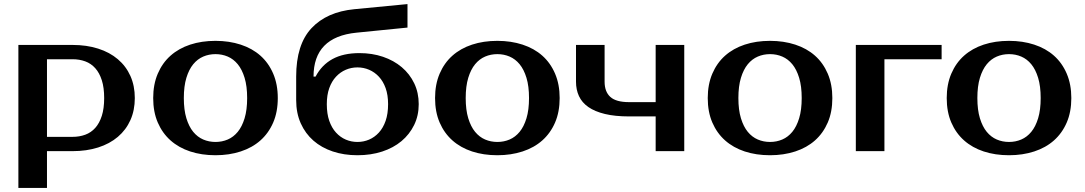

<svg xmlns="http://www.w3.org/2000/svg" viewBox="-20 -740 5310 940"><path d="M210 -450V-70H335Q369 -70 397.5 -80.5Q426 -91 446.5 -114Q467 -137 478.5 -173Q490 -209 490 -260Q490 -311 478.5 -347Q467 -383 446.5 -406Q426 -429 397.5 -439.5Q369 -450 335 -450ZM335 -520Q404 -520 460.5 -502Q517 -484 557 -450Q597 -416 618.5 -368Q640 -320 640 -260Q640 -200 618.5 -152Q597 -104 557 -70Q517 -36 460.5 -18Q404 0 335 0H210V180H70V-520Z M1035 -45Q1067 -45 1095 -57Q1123 -69 1144 -94.5Q1165 -120 1177.5 -161Q1190 -202 1190 -260Q1190 -318 1177.5 -359Q1165 -400 1144 -425.5Q1123 -451 1095 -463Q1067 -475 1035 -475Q1003 -475 975 -463Q947 -451 926 -425.5Q905 -400 892.5 -359Q880 -318 880 -260Q880 -202 892.5 -161Q905 -120 926 -94.5Q947 -69 975 -57Q1003 -45 1035 -45ZM1035 -540Q1102 -540 1158.5 -521.5Q1215 -503 1255 -467.5Q1295 -432 1317.5 -379.5Q1340 -327 1340 -260Q1340 -192 1317.5 -140Q1295 -88 1255 -52.5Q1215 -17 1158.5 1.5Q1102 20 1035 20Q967 20 911 1.5Q855 -17 815 -52.5Q775 -88 752.5 -140Q730 -192 730 -260Q730 -327 752.5 -379.5Q775 -432 815 -467.5Q855 -503 911 -521.5Q967 -540 1035 -540Z M1730 -410Q1700 -410 1673 -398.5Q1646 -387 1625 -364.5Q1604 -342 1592 -308.5Q1580 -275 1580 -230Q1580 -183 1592 -148.5Q1604 -114 1625 -91Q1646 -68 1673 -56.5Q1700 -45 1730 -45Q1760 -45 1787 -56.5Q1814 -68 1835 -91Q1856 -114 1868 -148.5Q1880 -183 1880 -230Q1880 -275 1868 -308.5Q1856 -342 1835 -364.5Q1814 -387 1787 -398.5Q1760 -410 1730 -410ZM1740 -480Q1802 -480 1855 -462Q1908 -444 1947 -411Q1986 -378 2008 -332Q2030 -286 2030 -230Q2030 -174 2007.5 -128Q1985 -82 1945.5 -49Q1906 -16 1851 2Q1796 20 1730 20Q1664 20 1609 1.5Q1554 -17 1514.5 -51.5Q1475 -86 1452.5 -136Q1430 -186 1430 -250V-365Q1430 -522 1505 -602Q1580 -682 1715 -695L1975 -720V-605L1725 -580Q1515 -559 1515 -365H1525Q1555 -422 1608 -451Q1661 -480 1740 -480Z M2415 -45Q2447 -45 2475 -57Q2503 -69 2524 -94.5Q2545 -120 2557.5 -161Q2570 -202 2570 -260Q2570 -318 2557.5 -359Q2545 -400 2524 -425.5Q2503 -451 2475 -463Q2447 -475 2415 -475Q2383 -475 2355 -463Q2327 -451 2306 -425.5Q2285 -400 2272.5 -359Q2260 -318 2260 -260Q2260 -202 2272.5 -161Q2285 -120 2306 -94.5Q2327 -69 2355 -57Q2383 -45 2415 -45ZM2415 -540Q2482 -540 2538.5 -521.5Q2595 -503 2635 -467.5Q2675 -432 2697.5 -379.5Q2720 -327 2720 -260Q2720 -192 2697.5 -140Q2675 -88 2635 -52.5Q2595 -17 2538.5 1.5Q2482 20 2415 20Q2347 20 2291 1.5Q2235 -17 2195 -52.5Q2155 -88 2132.5 -140Q2110 -192 2110 -260Q2110 -327 2132.5 -379.5Q2155 -432 2195 -467.5Q2235 -503 2291 -521.5Q2347 -540 2415 -540Z M2800 -520H2940V-340Q2940 -291 2968 -265.5Q2996 -240 3060 -240H3190V-520H3330V0H3190V-170H3060Q2991 -170 2941.5 -182Q2892 -194 2860.5 -216Q2829 -238 2814.5 -269.5Q2800 -301 2800 -340Z M3750 -45Q3782 -45 3810 -57Q3838 -69 3859 -94.5Q3880 -120 3892.5 -161Q3905 -202 3905 -260Q3905 -318 3892.5 -359Q3880 -400 3859 -425.5Q3838 -451 3810 -463Q3782 -475 3750 -475Q3718 -475 3690 -463Q3662 -451 3641 -425.5Q3620 -400 3607.5 -359Q3595 -318 3595 -260Q3595 -202 3607.5 -161Q3620 -120 3641 -94.5Q3662 -69 3690 -57Q3718 -45 3750 -45ZM3750 -540Q3817 -540 3873.5 -521.5Q3930 -503 3970 -467.5Q4010 -432 4032.5 -379.5Q4055 -327 4055 -260Q4055 -192 4032.5 -140Q4010 -88 3970 -52.5Q3930 -17 3873.5 1.5Q3817 20 3750 20Q3682 20 3626 1.5Q3570 -17 3530 -52.5Q3490 -88 3467.5 -140Q3445 -192 3445 -260Q3445 -327 3467.5 -379.5Q3490 -432 3530 -467.5Q3570 -503 3626 -521.5Q3682 -540 3750 -540Z M4590 -450H4310V0H4170V-520H4590Z M4920 -45Q4952 -45 4980 -57Q5008 -69 5029 -94.5Q5050 -120 5062.5 -161Q5075 -202 5075 -260Q5075 -318 5062.5 -359Q5050 -400 5029 -425.5Q5008 -451 4980 -463Q4952 -475 4920 -475Q4888 -475 4860 -463Q4832 -451 4811 -425.5Q4790 -400 4777.5 -359Q4765 -318 4765 -260Q4765 -202 4777.5 -161Q4790 -120 4811 -94.5Q4832 -69 4860 -57Q4888 -45 4920 -45ZM4920 -540Q4987 -540 5043.5 -521.5Q5100 -503 5140 -467.5Q5180 -432 5202.5 -379.5Q5225 -327 5225 -260Q5225 -192 5202.5 -140Q5180 -88 5140 -52.5Q5100 -17 5043.5 1.5Q4987 20 4920 20Q4852 20 4796 1.5Q4740 -17 4700 -52.5Q4660 -88 4637.5 -140Q4615 -192 4615 -260Q4615 -327 4637.5 -379.5Q4660 -432 4700 -467.5Q4740 -503 4796 -521.5Q4852 -540 4920 -540Z"/></svg>

Font: Prosto One
Style: Regular
Weight: 400
Designer: Pavel Emelyanov and Jovanny lemonad
Foundry: Pavel Emelyanov and Jovanny Lemonad
Version: Version 1.001